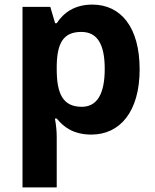

<svg xmlns="http://www.w3.org/2000/svg" viewBox="-20 -576 673 836"><path d="M382 -556C303 -556 256 -519 227 -475H220L199 -546H78V240H227V20C227 -6 224 -34 219 -60H227C256 -24 299 10 378 10C501 10 588 -88 588 -274C588 -459 505 -556 382 -556ZM334 -437C404 -437 436 -383 436 -276C436 -169 404 -111 336 -111C253 -111 227 -169 227 -275V-291C229 -389 256 -437 334 -437Z"/></svg>

Font: Noto Kufi Arabic
Style: Bold
Weight: 700
Designer: Monotype Design Team, David Williams, Khaled Hosny
Foundry: Google LLC
Version: Version 2.109